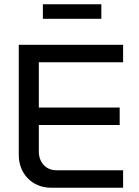

<svg xmlns="http://www.w3.org/2000/svg" viewBox="-20 -880 651 900"><path d="M68 -670V-153C68 -65 132 0 219 0H557V-82H243C196 -82 162 -119 162 -169V-294H541V-376H162V-588H557V-670ZM181 -792H455V-860H181Z"/></svg>

Font: LT Wave Alt
Style: Regular
Weight: 400
Designer: Daniel Lyons
Version: Version 2.5 (Glyphs App)